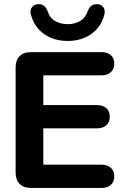

<svg xmlns="http://www.w3.org/2000/svg" viewBox="-20 -927 627 947"><path d="M57 -76.8V-593.2Q57 -630.5 76.8 -650.2Q96.5 -670 133.8 -670H481.3Q509.4 -670 526.5 -655Q543.6 -639.9 543.6 -613.4Q543.6 -586.2 526.5 -570.7Q509.4 -555.3 481.3 -555.3H193.6V-408.7H458.3Q487.2 -408.7 504.3 -393.7Q521.4 -378.6 521.4 -351.3Q521.4 -324.1 504.3 -309Q487.2 -294 458.3 -294H193.6V-114.7H481.3Q509.4 -114.7 526.5 -99.7Q543.6 -84.6 543.6 -57.3Q543.6 -30.1 526.5 -15Q509.4 0 481.3 0H133.8Q96.5 0 76.8 -19.8Q57 -39.5 57 -76.8ZM133 -853.9Q126.6 -875 136.3 -889.5Q146 -904 163.7 -906.2Q180.6 -907.6 191.2 -901.9Q201.8 -896.2 208.6 -884.6Q210.4 -881.7 214.1 -874Q223.9 -840.1 250.9 -823.9Q278 -807.8 313.7 -807.8Q349.3 -807.8 375.9 -823.9Q402.6 -840.1 413.4 -874Q417 -881.7 418.8 -884.6Q425.7 -896 436.3 -901.8Q446.9 -907.6 463.8 -906.2Q481.2 -904 490.8 -889.7Q500.4 -875.4 494.4 -853.9Q478.2 -792.8 429.6 -758.9Q381 -725 313.7 -725Q246.5 -725 197.9 -758.9Q149.3 -792.8 133 -853.9Z"/></svg>

Font: SN Pro Thin
Style: Regular
Weight: 200
Designer: Tobias Whetton
Foundry: Supernotes
Version: Version 1.003;Glyphs 3.3 (3324)